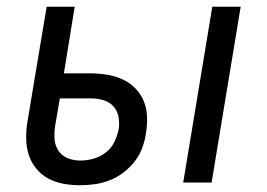

<svg xmlns="http://www.w3.org/2000/svg" viewBox="-20 -540 790 568"><path d="M522 0 608 -520H692L606 0ZM216 8Q191 8 167 3.5Q143 -1 122.5 -12Q102 -23 87 -41.5Q72 -60 65 -82Q58 -104 57.5 -129Q57 -154 61 -179L118 -520H201L169 -323H248Q272 -323 296.5 -319Q321 -315 342 -305.5Q363 -296 379.5 -279.5Q396 -263 405 -241.5Q414 -220 415 -195.5Q416 -171 412 -147Q409 -125 401 -103Q393 -81 378.5 -62.5Q364 -44 345 -29.5Q326 -15 304 -6.5Q282 2 260 5Q238 8 216 8ZM217 -65Q237 -65 256.5 -70.5Q276 -76 292.5 -88.5Q309 -101 318 -119.5Q327 -138 331 -157Q334 -176 330.5 -194.5Q327 -213 315 -226Q303 -239 285 -244Q267 -249 248 -249H157L143 -167Q140 -147 141.5 -128Q143 -109 153 -94Q163 -79 180.5 -72Q198 -65 217 -65Z"/></svg>

Font: Zed Sans Extended
Style: Italic
Weight: 400
Width: 7
Italic angle: -9°
Designer: Belleve Invis
Foundry: Belleve Invis
Version: Version 1.0.0; ttfautohint (v1.8.4)